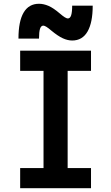

<svg xmlns="http://www.w3.org/2000/svg" viewBox="-20 -999 590 1019"><path d="M87 0V-107H211V-623H87V-730H463V-623H339V-107H463V0ZM363 -784Q339 -784 313 -796Q287 -808 252 -837Q237 -850 226.5 -856.5Q216 -863 210 -863Q198 -863 192.5 -846.5Q187 -830 187 -794H78Q78 -886 105.5 -932.5Q133 -979 187 -979Q211 -979 237 -968Q263 -957 298 -927Q313 -914 323.5 -907.5Q334 -901 340 -901Q352 -901 357.5 -917.5Q363 -934 363 -969H472Q472 -879 444.5 -831.5Q417 -784 363 -784Z"/></svg>

Font: M PLUS Code Latin SemiExpanded SemiBold
Style: Regular
Weight: 600
Width: 6
Designer: Coji Morishita
Foundry: UNDERFOREST DESIGN
Version: Version 1.002; ttfautohint (v1.8.3)